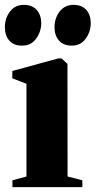

<svg xmlns="http://www.w3.org/2000/svg" viewBox="-37 -767 392 787"><path d="M14 0V-28L71.5 -43.5V-423.5L13.5 -446V-476L201.5 -527.5H215.5L239.5 -505L240 -43.5L300.5 -28V0ZM53 -580Q19 -580 1 -600.8Q-17 -621.5 -17 -655Q-17 -692.5 4 -719.8Q25 -747 60.5 -747H61.5Q95 -747 113.5 -726.2Q132 -705.5 132 -672Q132 -637.5 111.2 -608.8Q90.5 -580 54 -580ZM256.5 -580Q223 -580 204.8 -600.8Q186.5 -621.5 186.5 -655Q186.5 -692.5 207.5 -719.8Q228.5 -747 264.5 -747H265Q299 -747 317 -726.2Q335 -705.5 335 -672Q335 -637.5 314.5 -608.8Q294 -580 257.5 -580Z"/></svg>

Font: Merriweather 120pt Black
Style: Regular
Weight: 900
Designer: Eben Sorkin
Foundry: Eben Sorkin
Version: Version 2.100